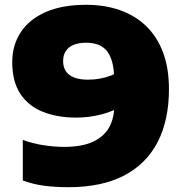

<svg xmlns="http://www.w3.org/2000/svg" viewBox="-20 -770 776 800"><path d="M339 -750Q416 -750 479.5 -727.8Q543 -705.5 588.8 -661.5Q634.5 -617.5 659.2 -551.8Q684 -486 684 -399Q684 -269.5 636.8 -178Q589.5 -86.5 496.2 -38.2Q403 10 265 10Q210 10 164.2 4Q118.5 -2 75 -18V-187Q114 -172.5 159.5 -165.2Q205 -158 248 -158Q321 -158 367 -179.2Q413 -200.5 434.5 -239Q456 -277.5 456 -329V-432Q456 -478 448 -509Q440 -540 424.8 -558.2Q409.5 -576.5 388 -584.2Q366.5 -592 339 -592Q308.5 -592 287 -583.2Q265.5 -574.5 254.2 -557.5Q243 -540.5 243 -516Q243 -489 255.5 -471.8Q268 -454.5 291.2 -446.2Q314.5 -438 347 -438Q372.5 -438 397 -442.5Q421.5 -447 444.2 -456Q467 -465 488 -478V-331Q457 -307.5 404.5 -293.8Q352 -280 298 -280Q219 -280 158.8 -304Q98.5 -328 64.8 -379Q31 -430 31 -511Q31 -581 66 -635Q101 -689 169.8 -719.5Q238.5 -750 339 -750Z"/></svg>

Font: Encode Sans SC Expanded Black
Style: Regular
Weight: 900
Width: 7
Designer: Multiple Designers
Foundry: Impallari Type
Version: Version 3.002